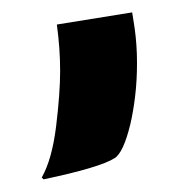

<svg xmlns="http://www.w3.org/2000/svg" viewBox="-20 -147 289 310"><path d="M71.8 -107.4 193.4 -127 197.3 -102.1Q201.2 -74.7 201.2 -45.7Q201.2 -16.6 198.2 8.1Q195.3 32.7 190.4 53.7Q179.2 99.6 165 108.4Q141.1 123.5 50.3 142.6L47.4 139.6Q64 110.4 70.6 56.9Q77.1 3.4 77.1 -32.5Q77.1 -68.4 71.8 -107.4Z"/></svg>

Font: Hammersmith One
Style: Regular
Weight: 400
Designer: Nicole Fally
Foundry: Nicole Fally
Version: Version 1.003